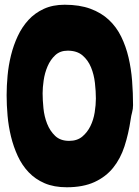

<svg xmlns="http://www.w3.org/2000/svg" viewBox="-20 -758 589 811"><path d="M253 -738Q316 -738 362 -721Q408 -704 440 -674Q472 -644 492 -603Q512 -562 523 -515Q534 -468 538 -416.5Q542 -365 542 -314Q542 -298 538 -283.5Q534 -269 532 -254Q523 -193 506 -140.5Q489 -88 458 -49.5Q427 -11 379 11Q331 33 262 33Q208 33 168.5 16Q129 -1 101 -30.5Q73 -60 55 -99Q37 -138 26.5 -181Q16 -224 12 -269Q8 -314 8 -356Q8 -395 12 -438.5Q16 -482 26.5 -524.5Q37 -567 55 -605.5Q73 -644 100 -673.5Q127 -703 165 -720.5Q203 -738 253 -738ZM160 -364Q160 -336 163.5 -301Q167 -266 179 -235.5Q191 -205 213 -184Q235 -163 272 -163Q306 -163 327.5 -181Q349 -199 362 -225.5Q375 -252 380 -283.5Q385 -315 385 -342Q385 -372 381 -407.5Q377 -443 364.5 -473.5Q352 -504 328.5 -524Q305 -544 266 -544Q234 -544 213.5 -525Q193 -506 181 -478Q169 -450 164.5 -419Q160 -388 160 -364Z"/></svg>

Font: r_Neptun CAT
Style: Regular
Weight: 400
Foundry: Peter Wiegel, CAT-Fonts
Version: Version 1.000;June 8, 2024;FontCreator 14.0.0.2814 32-bit